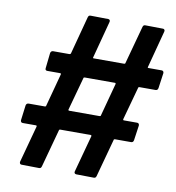

<svg xmlns="http://www.w3.org/2000/svg" viewBox="-76 -743 727 791"><g transform="rotate(10 288.0 -347.5)"><path d="M567 -430 576 -494C576 -500 573 -504 567 -504H511C509 -504 508 -506 509 -508L550 -663C552 -669 548 -674 543 -674L469 -675C463 -675 460 -673 458 -666L415 -508C415 -505 412 -504 410 -504H282C280 -504 279 -506 280 -508L321 -663C323 -669 319 -674 314 -674L240 -675C234 -675 231 -673 229 -666L187 -508C186 -505 183 -504 181 -504H113C107 -504 103 -500 102 -494L95 -430C94 -424 97 -420 103 -420H158C160 -420 161 -418 161 -416L124 -278C124 -275 121 -274 119 -274H51C45 -274 41 -270 40 -264L32 -201C32 -195 35 -191 41 -191H97C99 -191 100 -189 100 -187L58 -32C57 -26 60 -21 66 -21L139 -20C145 -20 148 -22 150 -29L193 -187C193 -190 196 -191 198 -191H326C328 -191 329 -189 329 -187L287 -32C285 -26 289 -21 295 -21L368 -20C374 -20 377 -22 379 -29L422 -187C422 -190 425 -191 427 -191H494C500 -191 504 -194 505 -201L514 -264C514 -270 511 -274 505 -274H449C447 -274 446 -276 446 -278L484 -416C484 -419 487 -420 489 -420H556C562 -420 566 -423 567 -430ZM348 -274H220C218 -274 217 -276 217 -278L255 -416C255 -419 258 -420 260 -420H387C389 -420 390 -418 390 -416L353 -278C353 -275 350 -274 348 -274Z"/></g></svg>

Font: Barlow Semi Condensed Medium
Style: Italic
Weight: 500
Width: 4
Italic angle: -7°
Designer: Jeremy Tribby
Foundry: Tribby Type
Version: Version 1.422;hotconv 1.0.109;makeotfexe 2.5.65596